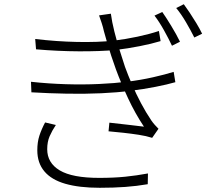

<svg xmlns="http://www.w3.org/2000/svg" viewBox="-20 -849 1040 911"><path d="M750 -792Q767 -768 792 -727Q817 -686 834 -651L796 -632Q780 -666 758 -705.5Q736 -745 713 -775ZM852 -829Q864 -813 880 -789Q896 -765 912 -738.5Q928 -712 939 -689L902 -671Q885 -705 862.5 -743.5Q840 -782 816 -811ZM147 -664Q248 -652 345.5 -650Q443 -648 519 -656Q576 -663 632.5 -675Q689 -687 734 -702L742 -654Q699 -641 643 -630Q587 -619 530 -612Q455 -605 354.5 -605.5Q254 -606 151 -615ZM127 -461Q209 -452 292 -449.5Q375 -447 450 -450.5Q525 -454 581 -461Q647 -469 706.5 -482.5Q766 -496 804 -508L812 -459Q774 -448 718 -437Q662 -426 598 -418Q537 -410 460 -406.5Q383 -403 298 -404.5Q213 -406 129 -411ZM473 -701Q469 -720 462.5 -739.5Q456 -759 450 -776L506 -784Q511 -746 522.5 -700Q534 -654 548 -610Q562 -566 573 -532Q588 -491 607 -447Q626 -403 649 -359.5Q672 -316 699 -276Q706 -266 714.5 -256.5Q723 -247 732 -238L702 -195Q674 -204 638 -209.5Q602 -215 565.5 -219Q529 -223 495 -226L499 -267Q545 -262 592 -256.5Q639 -251 663 -248Q621 -311 587.5 -383Q554 -455 530 -520Q518 -553 507.5 -585Q497 -617 488.5 -646.5Q480 -676 473 -701ZM245 -256Q227 -229 215.5 -202.5Q204 -176 204 -141Q204 -76 263.5 -40.5Q323 -5 451 -5Q520 -5 574 -10.5Q628 -16 682 -26L681 25Q629 34 574 38Q519 42 453 42Q356 42 290 23Q224 4 190.5 -36Q157 -76 157 -136Q157 -175 167 -205.5Q177 -236 194 -268Z"/></svg>

Font: Noto Sans SC Thin Light
Style: Regular
Weight: 300
Version: Version 2.004-H2;hotconv 1.0.118;makeotfexe 2.5.65603